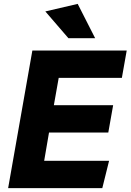

<svg xmlns="http://www.w3.org/2000/svg" viewBox="-20 -971 674 991"><path d="M208 -141H543L508 0H22L147 -710H634L609 -569H283L258 -428H564L539 -287H233ZM333 -774 214 -912 381 -951 471 -774Z"/></svg>

Font: Livvic
Style: Bold Italic
Weight: 700
Italic angle: -10°
Designer: Jacques Le Bailly, Baron von Fonthausen
Version: Version 1.001; ttfautohint (v1.8.2)